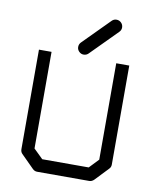

<svg xmlns="http://www.w3.org/2000/svg" viewBox="-83 -856 707 871"><g transform="rotate(10 270.0 -421.0)"><path d="M233 -640Q233 -653 242 -662L362 -783Q371 -792 383 -792Q396 -792 405 -783Q414 -774 414 -761Q414 -749 405 -740L285 -619Q276 -610 263 -610Q251 -610 242 -619Q233 -628 233 -640ZM60 -597H118V-152L161 -110H375L416 -153V-597H476V-141Q476 -129 468 -121L410 -60Q400 -50 388 -50H148Q136 -50 127 -59L68 -118Q60 -126 60 -139Z"/></g></svg>

Font: ibm3270
Style: Regular
Weight: 400
Monospace: yes
Version: Version 2.0.3